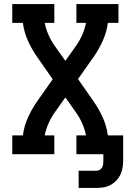

<svg xmlns="http://www.w3.org/2000/svg" viewBox="-20 -755 640 940"><path d="M365 165V81H453Q461 81 468.5 76.5Q476 72 480 64.5Q484 57 485 48.5Q486 40 486 31V0H354V-92H401Q395 -123 382 -152Q369 -181 351 -206L300 -278L249 -206Q231 -181 218 -152Q205 -123 199 -92H246V0H40V-92H92Q98 -138 117 -180Q136 -222 162 -259L238 -367L162 -476Q136 -513 117 -555Q98 -597 92 -643H40V-735H246V-643H199Q205 -612 218 -583Q231 -554 249 -529L300 -457L351 -529Q369 -554 382 -583Q395 -612 401 -643H354V-735H560V-643H508Q502 -597 483 -555Q464 -513 438 -476L362 -368L438 -259Q464 -222 483 -180Q502 -138 508 -92H583V31Q583 49 580 66.5Q577 84 569.5 100Q562 116 549.5 129Q537 142 521.5 150.5Q506 159 488.5 162Q471 165 453 165Z"/></svg>

Font: Iosevka Curly Slab SmBdEx
Style: Regular
Weight: 600
Width: 7
Monospace: yes
Designer: Belleve Invis
Foundry: Belleve Invis
Version: Version 11.1.0; ttfautohint (v1.8.3)